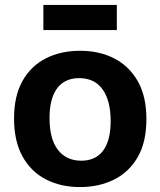

<svg xmlns="http://www.w3.org/2000/svg" viewBox="-20 -745 650 779"><path d="M305 14Q226 14 165.5 -17.5Q105 -49 71 -111Q37 -173 37 -264Q37 -356 71.5 -417Q106 -478 166.5 -508.5Q227 -539 305 -539Q383 -539 443.5 -508Q504 -477 539 -415.5Q574 -354 574 -262Q574 -168 538.5 -107Q503 -46 442 -16Q381 14 305 14ZM310 -93Q368 -93 398.5 -134Q429 -175 429 -254Q429 -336 396.5 -382Q364 -428 301 -428Q243 -428 212 -387Q181 -346 181 -266Q181 -181 215 -137Q249 -93 310 -93ZM156 -623V-725H454V-623Z"/></svg>

Font: Bricolage Grotesque 12pt Bricolage Grotesque 10pt Regular
Style: Bold
Weight: 700
Designer: Mathieu Triay
Foundry: Atelier Triay
Version: Version 1.001; ttfautohint (v1.8.4.7-5d5b);gftools[0.9.33.de